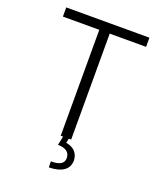

<svg xmlns="http://www.w3.org/2000/svg" viewBox="-165 -834 965 1141"><g transform="rotate(20 317.0 -263.5)"><path d="M54 -670H284V0H299L287 56C337 57 363 76 363 113C363 147 337 163 281 163L282 201C363 199 407 169 408 112C407 67 379 36 329 28L335 0H350V-670H580V-728H54Z"/></g></svg>

Font: Wafeq Light
Style: Regular
Weight: 300
Designer: Rasmus Andersson & Azza Alameddine
Foundry: Google & TypeTogether
Version: Version 3.000;January 28, 2025;FontCreator 15.0.0.3014 64-bi